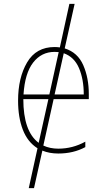

<svg xmlns="http://www.w3.org/2000/svg" viewBox="-20 -780 540 988"><path d="M101 -294Q108 -403 150.5 -458Q193 -513 261 -513Q272 -513 282 -512L234 -294ZM411 -294H261L308 -506Q362 -487 386.5 -429.5Q411 -372 411 -294ZM100 -270H229L179 -45Q100 -104 100 -270ZM280 10Q358 10 419 -23V-51Q354 -15 280 -15Q237 -15 203 -31L256 -270H437V-296Q437 -379 408.5 -444.5Q380 -510 313 -531L364 -760H337L288 -536Q275 -538 261 -538Q166 -538 119.5 -459Q73 -380 73 -262Q73 -176 97.5 -112.5Q122 -49 173 -17L128 188H155L198 -5Q234 10 280 10Z"/></svg>

Font: Noto Sans Mono UI Condensed Thin
Style: Regular
Weight: 250
Width: 3
Designer: Monotype Design team
Foundry: Monotype Imaging Inc.
Version: 1.000